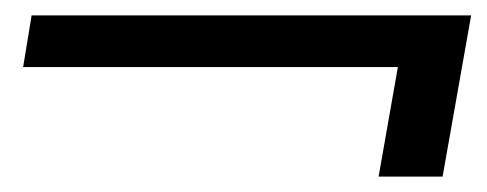

<svg xmlns="http://www.w3.org/2000/svg" viewBox="-20 -452 631 249"><path d="M471 -223 496 -365H10L21 -432H591L554 -223Z"/></svg>

Font: DM Sans 12pt
Style: Italic
Weight: 400
Italic angle: -10°
Version: Version 4.004;gftools[0.9.30]